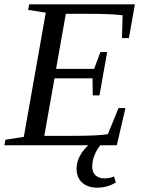

<svg xmlns="http://www.w3.org/2000/svg" viewBox="-32 -675 663 892"><path d="M180.7 -616.2 98.6 -628.9 103.5 -654.8H594.7L566.9 -498H534.7L537.6 -604Q484.4 -610.8 380.9 -610.8H273.9L228.5 -355H405.3L434.6 -433.1H465.8L430.2 -231.9H398.9L397.9 -311H221.2L173.8 -43.9H302.7Q427.7 -43.9 469.2 -51.8L518.6 -172.9H550.8L510.7 0H-11.7L-6.8 -25.9L78.6 -39.1ZM505.9 172.9Q466.8 196.8 419.9 196.8Q375 196.8 349.4 173.1Q323.7 149.4 323.7 107.9Q323.7 77.1 340.3 47.1Q356.9 17.1 387.2 -7.8H440.4Q419.9 15.1 408.2 43Q396.5 70.8 396.5 98.6Q396.5 125 411.6 139.4Q426.8 153.8 454.6 153.8Q477.1 153.8 498 145Z"/></svg>

Font: Liberation Serif
Style: Italic
Weight: 400
Italic angle: -16.333°
Designer: Steve Matteson
Foundry: Ascender Corporation
Version: Version 2.1.5